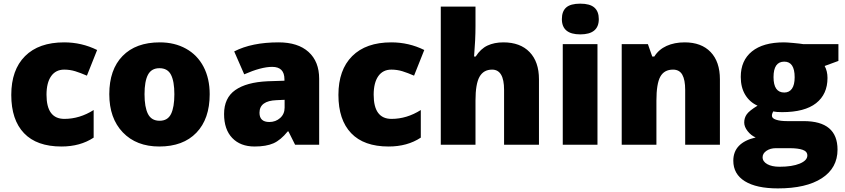

<svg xmlns="http://www.w3.org/2000/svg" viewBox="-20 -796 4649 1056"><path d="M317.9 9.8Q182.1 9.8 112.1 -63.5Q42 -136.7 42 -273.9Q42 -411.6 117.7 -487.3Q193.4 -563 333 -563Q429.2 -563 514.2 -521L458 -379.9Q423.3 -395 394 -404.1Q364.7 -413.1 333 -413.1Q286.6 -413.1 261.2 -377Q235.8 -340.8 235.8 -274.9Q235.8 -142.1 334 -142.1Q418 -142.1 495.1 -190.9V-39.1Q421.4 9.8 317.9 9.8Z M1133.3 -277.8Q1133.3 -142.1 1060.3 -66.2Q987.3 9.8 856 9.8Q730 9.8 655.5 -67.9Q581.1 -145.5 581.1 -277.8Q581.1 -413.1 654.1 -488Q727.1 -563 858.9 -563Q940.4 -563 1002.9 -528.3Q1065.4 -493.7 1099.4 -429Q1133.3 -364.3 1133.3 -277.8ZM774.9 -277.8Q774.9 -206.5 793.9 -169.2Q813 -131.8 857.9 -131.8Q902.3 -131.8 920.7 -169.2Q939 -206.5 939 -277.8Q939 -348.6 920.4 -384.8Q901.9 -420.9 856.9 -420.9Q813 -420.9 793.9 -385Q774.9 -349.1 774.9 -277.8Z M1603 0 1566.4 -73.2H1562.5Q1523.9 -25.4 1483.9 -7.8Q1443.8 9.8 1380.4 9.8Q1302.2 9.8 1257.3 -37.1Q1212.4 -84 1212.4 -168.9Q1212.4 -257.3 1273.9 -300.5Q1335.4 -343.8 1452.1 -349.1L1544.4 -352.1V-359.9Q1544.4 -428.2 1477.1 -428.2Q1416.5 -428.2 1323.2 -387.2L1268.1 -513.2Q1364.7 -563 1512.2 -563Q1618.7 -563 1677 -510.3Q1735.4 -457.5 1735.4 -362.8V0ZM1461.4 -125Q1496.1 -125 1520.8 -147Q1545.4 -168.9 1545.4 -204.1V-247.1L1501.5 -245.1Q1407.2 -241.7 1407.2 -175.8Q1407.2 -125 1461.4 -125Z M2117.2 9.8Q1981.4 9.8 1911.4 -63.5Q1841.3 -136.7 1841.3 -273.9Q1841.3 -411.6 1917 -487.3Q1992.7 -563 2132.3 -563Q2228.5 -563 2313.5 -521L2257.3 -379.9Q2222.7 -395 2193.4 -404.1Q2164.1 -413.1 2132.3 -413.1Q2085.9 -413.1 2060.5 -377Q2035.2 -340.8 2035.2 -274.9Q2035.2 -142.1 2133.3 -142.1Q2217.3 -142.1 2294.4 -190.9V-39.1Q2220.7 9.8 2117.2 9.8Z M2752.4 0V-301.8Q2752.4 -413.1 2686.5 -413.1Q2639.6 -413.1 2617.4 -373.8Q2595.2 -334.5 2595.2 -243.2V0H2404.3V-759.8H2595.2V-651.9Q2595.2 -578.6 2587.4 -484.9H2596.2Q2623.5 -527.8 2661.1 -545.4Q2698.7 -563 2748.5 -563Q2841.3 -563 2892.8 -509.5Q2944.3 -456.1 2944.3 -359.9V0Z M3266.1 0H3075.2V-553.2H3266.1ZM3070.3 -690.9Q3070.3 -733.9 3094.2 -754.9Q3118.2 -775.9 3171.4 -775.9Q3224.6 -775.9 3249 -754.4Q3273.4 -732.9 3273.4 -690.9Q3273.4 -606.9 3171.4 -606.9Q3070.3 -606.9 3070.3 -690.9Z M3748.5 0V-301.8Q3748.5 -356.9 3732.7 -385Q3716.8 -413.1 3681.6 -413.1Q3633.3 -413.1 3611.8 -374.5Q3590.3 -335.9 3590.3 -242.2V0H3399.4V-553.2H3543.5L3567.4 -484.9H3578.6Q3603 -523.9 3646.2 -543.5Q3689.5 -563 3745.6 -563Q3837.4 -563 3888.4 -509.8Q3939.5 -456.5 3939.5 -359.9V0Z M4591.3 -553.2V-460.9L4515.6 -433.1Q4531.2 -404.8 4531.2 -367.2Q4531.2 -277.8 4468.5 -228.5Q4405.8 -179.2 4281.2 -179.2Q4250.5 -179.2 4232.4 -183.1Q4225.6 -170.4 4225.6 -159.2Q4225.6 -145 4248.5 -137.5Q4271.5 -129.9 4308.6 -129.9H4400.4Q4586.4 -129.9 4586.4 26.9Q4586.4 127.9 4500.2 184.1Q4414.1 240.2 4258.3 240.2Q4140.6 240.2 4076.9 200.9Q4013.2 161.6 4013.2 87.9Q4013.2 -11.2 4136.2 -40Q4110.8 -50.8 4092 -74.7Q4073.2 -98.6 4073.2 -122.1Q4073.2 -147.9 4087.4 -167.7Q4101.6 -187.5 4146.5 -214.8Q4103.5 -233.9 4078.9 -274.4Q4054.2 -314.9 4054.2 -373Q4054.2 -463.4 4115.7 -513.2Q4177.2 -563 4291.5 -563Q4306.6 -563 4343.8 -559.6Q4380.9 -556.2 4398.4 -553.2ZM4174.3 68.8Q4174.3 92.3 4199.7 106.7Q4225.1 121.1 4267.6 121.1Q4336.9 121.1 4378.7 103.8Q4420.4 86.4 4420.4 59.1Q4420.4 37.1 4395 28.1Q4369.6 19 4322.3 19H4247.6Q4216.8 19 4195.6 33.4Q4174.3 47.9 4174.3 68.8ZM4234.4 -372.1Q4234.4 -287.1 4293.5 -287.1Q4320.8 -287.1 4335.7 -308.1Q4350.6 -329.1 4350.6 -371.1Q4350.6 -457 4293.5 -457Q4234.4 -457 4234.4 -372.1Z"/></svg>

Font: Sahel Black FD
Style: Black-FD
Weight: 900
Foundry: Saber Rastikerdar (saber.rastikerdar@gmail.com)
Version: Version 3.3.1